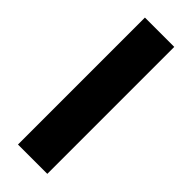

<svg xmlns="http://www.w3.org/2000/svg" viewBox="-10 -732 305 305"><g transform="rotate(-45 142.5 -580.0)"><path d="M0 -546.9V-612.8H285.2V-546.9Z"/></g></svg>

Font: Grenze
Style: Regular
Weight: 400
Designer: Renata Polastri
Foundry: Omnibus-Type
Version: Version 1.002;PS 001.002;hotconv 1.0.88;makeotf.lib2.5.64775